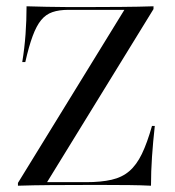

<svg xmlns="http://www.w3.org/2000/svg" viewBox="-20 -591 556 611"><path d="M37.1 0V-8.9L375.8 -559.7H198.4Q167.7 -559.7 146.8 -552.4Q125.8 -545.2 110.9 -527Q96 -508.9 83.9 -476.2Q71.8 -443.5 60.5 -393.5H50.8Q58.1 -437.9 61.3 -482.3Q64.5 -526.6 64.5 -571Q93.5 -570.2 127.8 -569.4Q162.1 -568.5 196.8 -568.5Q231.5 -568.5 259.7 -568.5Q308.9 -568.5 364.9 -569Q421 -569.4 468.5 -571V-562.1L129.8 -11.3H254Q301.6 -11.3 335.1 -19Q368.5 -26.6 391.5 -46.4Q414.5 -66.1 431.5 -101.2Q448.4 -136.3 463.7 -190.3H472.6Q466.9 -138.7 463.7 -91.9Q460.5 -45.2 460.5 0Q429 -1.6 391.5 -2Q354 -2.4 316.9 -2.4Q279.8 -2.4 248.4 -2.4Q197.6 -2.4 141.5 -2Q85.5 -1.6 37.1 0Z"/></svg>

Font: Playfair 144pt
Style: Regular
Weight: 400
Designer: Claus Eggers Sørensen
Foundry: Claus Eggers Sørensen
Version: Version 2.001;gftools[0.9.30]